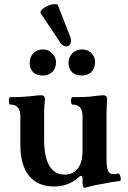

<svg xmlns="http://www.w3.org/2000/svg" viewBox="-20 -868 602 905"><path d="M378 17Q375 17 372 12Q369 7 369 -5V-28Q369 -39 363 -39Q357 -39 350 -32Q303 11 235 11Q158 11 117 -39Q76 -89 76 -185V-321Q76 -375 29 -375Q24 -375 22.5 -384Q21 -393 22.5 -401.5Q24 -410 29 -410Q60 -410 85.5 -411.5Q111 -413 129 -415Q158 -419 174 -419Q192 -419 192 -400Q190 -382 189 -366Q188 -350 188 -337V-209Q188 -129 212.5 -87Q237 -45 284 -45Q324 -45 346.5 -73.5Q369 -102 369 -156V-321Q369 -375 322 -375Q317 -375 315.5 -384Q314 -393 315.5 -401.5Q317 -410 322 -410Q351 -410 378.5 -411Q406 -412 424 -415Q441 -417 449.5 -418Q458 -419 466 -419Q485 -419 485 -402Q484 -382 483 -365.5Q482 -349 482 -337V-123Q482 -78 489 -62.5Q496 -47 516 -47Q526 -47 536 -50Q542 -51 545.5 -42.5Q549 -34 549.5 -25Q550 -16 545 -15Q537 -14 510.5 -10Q484 -6 462 -1Q441 2 423.5 6Q406 10 388 15Q385 16 382.5 16.5Q380 17 378 17ZM183 -512Q150 -512 135 -529Q120 -546 120 -571Q120 -600 137.5 -617.5Q155 -635 183 -635Q209 -635 226.5 -616Q244 -597 244 -576Q244 -545 226 -528.5Q208 -512 183 -512ZM366 -512Q334 -512 318.5 -529Q303 -546 303 -571Q303 -600 322 -617.5Q341 -635 366 -635Q395 -635 411.5 -617Q428 -599 428 -576Q428 -545 410.5 -528.5Q393 -512 366 -512ZM291 -649Q284 -650 275 -655.5Q266 -661 259 -675L174 -802Q167 -812 177.5 -822.5Q188 -833 206 -841Q224 -849 240 -848Q250 -850 253 -843L311 -695Q317 -681 313 -665.5Q309 -650 291 -649Z"/></svg>

Font: Junicode SmExp
Style: Bold
Weight: 700
Width: 6
Designer: Peter S. Baker
Version: Version 2.205; ttfautohint (v1.8.4)